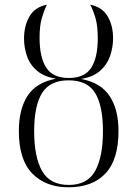

<svg xmlns="http://www.w3.org/2000/svg" viewBox="-20 -785 582 815"><path d="M271 10Q174 10 117 -48.5Q60 -107 60 -229Q60 -320 96.5 -377.5Q133 -435 218 -451Q168 -459 138 -484Q108 -509 95 -545.5Q82 -582 82 -621Q82 -675 105 -715Q128 -755 179 -765Q168 -743 158 -710Q148 -677 148 -625Q148 -541 176.5 -497.5Q205 -454 272 -454Q339 -454 367 -497Q395 -540 395 -623Q395 -676 385 -709.5Q375 -743 363 -765Q414 -755 437 -715.5Q460 -676 460 -623Q460 -585 447.5 -548Q435 -511 405 -484.5Q375 -458 324 -450Q408 -434 445.5 -377Q483 -320 483 -229Q483 -107 427.5 -48.5Q372 10 271 10ZM272 0Q351 0 384 -59.5Q417 -119 417 -228Q417 -336 384 -390Q351 -444 271 -444Q192 -444 158.5 -390Q125 -336 125 -228Q125 -119 158.5 -59.5Q192 0 272 0Z"/></svg>

Font: Noto Serif Display Light
Style: Regular
Weight: 300
Designer: Monotype Design Team
Foundry: Monotype Imaging Inc.
Version: Version 2.009